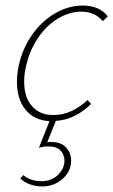

<svg xmlns="http://www.w3.org/2000/svg" viewBox="-20 -432 408 691"><path d="M368 -373 350 -356Q321 -390 273 -390Q230 -390 189 -365.5Q148 -341 117.5 -296.5Q87 -252 74 -195Q67 -167 67 -138Q67 -82 95 -50Q123 -18 172 -18Q206 -18 237.5 -32.5Q269 -47 295 -72L308 -58Q250 -1 181 3L150 80Q156 79 166 79Q199 79 217.5 98.5Q236 118 236 146Q236 185 205 212Q174 239 132 239Q109 239 88 231.5Q67 224 53 210L64 198Q89 220 129 220Q166 220 189 197Q212 174 212 146Q212 125 198 110Q184 95 154 95Q136 95 120 100L158 4Q103 1 72 -37Q41 -75 41 -138Q41 -164 47 -194Q60 -256 95 -306Q130 -356 178 -384Q226 -412 278 -412Q338 -412 368 -373Z"/></svg>

Font: Ysabeau Infant Extralight
Style: Italic
Weight: 200
Italic angle: -12°
Designer: Christian Thalmann (Catharsis Fonts)
Version: Version 0.003